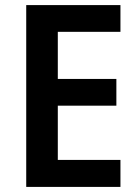

<svg xmlns="http://www.w3.org/2000/svg" viewBox="-20 -734 547 754"><path d="M453 0V-106H207V-319H437V-424H207V-609H453V-714H83V0Z"/></svg>

Font: Noto Sans Myanmar SemiCondensed SemiBold
Style: Regular
Weight: 600
Width: 4
Designer: Monotype Design Team
Foundry: Monotype Imaging Inc.
Version: Version 2.107